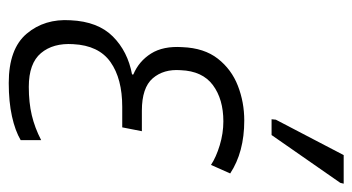

<svg xmlns="http://www.w3.org/2000/svg" viewBox="-208 -608 825 450"><g transform="rotate(90 205.0 -382.5)"><path d="M174 10Q94 10 58.5 -32Q23 -74 27 -135Q30 -199 65 -234Q100 -269 154 -279V-282Q123 -295 105 -323.5Q87 -352 90 -397Q92 -448 117 -480Q142 -512 180.5 -527Q219 -542 262 -542Q336 -542 386 -509L366 -464Q348 -476 320 -484.5Q292 -493 264 -493Q212 -493 179 -468.5Q146 -444 144 -393Q141 -353 163 -327.5Q185 -302 239 -302H287L278 -256H230Q164 -256 125 -228.5Q86 -201 83 -141Q80 -94 104 -65.5Q128 -37 183 -37Q220 -37 249.5 -44Q279 -51 308 -66V-18Q286 -5 252 2.5Q218 10 174 10ZM259 -606 260 -616 343 -775H410L408 -767L296 -606Z"/></g></svg>

Font: Noto Sans SemiCondensed Light
Style: Italic
Weight: 300
Width: 4
Italic angle: -12°
Designer: Monotype Design Team
Foundry: Monotype Imaging Inc.
Version: Version 2.013; ttfautohint (v1.8.4.7-5d5b)